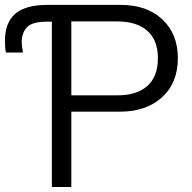

<svg xmlns="http://www.w3.org/2000/svg" viewBox="-55 -751 773 771"><path d="M-35.2 -585.9Q-35.2 -660.2 6.3 -695.8Q47.9 -731.4 135.7 -731.4H201.2V-664.1H134.8Q75.2 -664.1 53.7 -642.1Q32.2 -620.1 32.2 -580.1Q32.2 -572.3 37.1 -540H-31.2Q-35.2 -559.6 -35.2 -585.9ZM153.3 0V-731.4H428.7Q535.2 -731.4 597.2 -672.9Q659.2 -614.3 659.2 -517.6Q659.2 -418 595.7 -360.4Q532.2 -302.7 428.7 -302.7H231.4V0ZM231.4 -368.2H417Q494.1 -368.2 536.6 -405.8Q579.1 -443.4 579.1 -517.6Q579.1 -589.8 536.6 -627.4Q494.1 -665 415 -665H231.4Z"/></svg>

Font: Gothic A1
Style: Regular
Weight: 400
Designer: HanYang I&C Co.,Ltd.
Foundry: HanYang I&C Co.,Ltd.
Version: Version 2.50